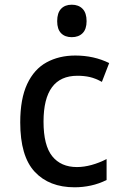

<svg xmlns="http://www.w3.org/2000/svg" viewBox="-20 -786 540 816"><path d="M297 10Q189 10 127.5 -56Q66 -122 66 -266Q66 -366 95.5 -429Q125 -492 178 -521Q231 -550 300 -550Q379 -550 444 -518L413 -438Q386 -453 362 -458.5Q338 -464 309 -464Q165 -464 165 -269Q165 -168 202 -122Q239 -76 307 -76Q337 -76 369.5 -85Q402 -94 433 -110V-21Q401 -5 366.5 2.5Q332 10 297 10ZM285 -628Q256 -628 239.5 -645Q223 -662 223 -696Q223 -731 239.5 -748.5Q256 -766 285 -766Q314 -766 331 -748.5Q348 -731 348 -696Q348 -662 331 -645Q314 -628 285 -628Z"/></svg>

Font: Noto Sans Mono ExtraCondensed Medium
Style: Regular
Weight: 500
Width: 2
Designer: Monotype Design Team
Foundry: Monotype Imaging Inc.
Version: Version 2.014